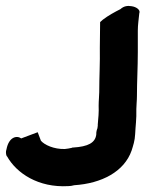

<svg xmlns="http://www.w3.org/2000/svg" viewBox="-24 -633 495 652"><path d="M-2 -126C-5 -118 -4 -109 -1 -102V-103L0 -102C32 -45 106 5 208 -1C213 -1 222 -2 228 -4C321 -10 398 -50 423 -122C428 -138 434 -155 435 -178C436 -204 440 -228 439 -263C439 -275 441 -291 441 -307C441 -355 444 -404 444 -456V-529C444 -549 447 -567 449 -588C454 -599 439 -610 422 -612C410 -614 397 -613 385 -602C367 -593 343 -580 325 -566L316 -558L315 -471C316 -420 313 -371 313 -320C313 -308 311 -292 311 -274C312 -252 310 -232 308 -210V-208V-205C308 -204 307 -203 307 -198C306 -195 304 -191 303 -182V-180V-177C300 -148 275 -135 224 -132H222L220 -131C212 -129 205 -128 196 -127C159 -126 127 -141 115 -155L104 -184L48 -163C33 -174 6 -168 -2 -126Z"/></svg>

Font: SolarCharger
Style: 1050
Weight: 1000
Designer: Mew Too
Foundry: Cannot Into Space Fonts/KineticPlasma Fonts
Version: Version 1.100